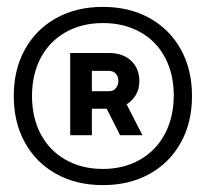

<svg xmlns="http://www.w3.org/2000/svg" viewBox="-20 -772 598 558"><path d="M538 -493Q538 -416 505.5 -357.5Q473 -299 414.5 -266.5Q356 -234 279 -234Q202 -234 143.5 -266.5Q85 -299 52.5 -357.5Q20 -416 20 -493Q20 -570 52.5 -628.5Q85 -687 143.5 -719.5Q202 -752 279 -752Q356 -752 414.5 -719.5Q473 -687 505.5 -628.5Q538 -570 538 -493ZM279 -281Q340 -281 387 -308Q434 -335 459.5 -383.5Q485 -432 485 -495Q485 -557 459.5 -605Q434 -653 387 -679Q340 -705 279 -705Q218 -705 171 -678.5Q124 -652 98.5 -604Q73 -556 73 -493Q73 -430 98.5 -382Q124 -334 171 -307.5Q218 -281 279 -281ZM184 -618H297Q337 -618 361 -595.5Q385 -573 385 -536Q385 -514 375 -496.5Q365 -479 348 -469L394 -379H329L290 -456H247V-379H184ZM298 -507Q309 -507 316.5 -515.5Q324 -524 324 -537Q324 -550 316.5 -558Q309 -566 297 -566H247V-507Z"/></svg>

Font: Non Bureau Medium
Style: Regular
Weight: 500
Designer: Jona Saucedo
Foundry: Non Foundry
Version: Version 1.000; ttfautohint (v1.8.4)